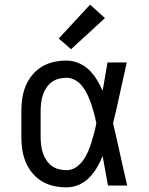

<svg xmlns="http://www.w3.org/2000/svg" viewBox="-20 -799 640 827"><path d="M266 8Q238 8 211 2Q184 -4 160 -18.5Q136 -33 118.5 -54.5Q101 -76 90.5 -101.5Q80 -127 76 -154.5Q72 -182 72 -210V-320Q72 -348 76 -375.5Q80 -403 90.5 -428.5Q101 -454 118.5 -475.5Q136 -497 160 -511.5Q184 -526 211 -532Q238 -538 266 -538Q293 -538 318.5 -527.5Q344 -517 363.5 -498Q383 -479 397 -456Q411 -433 422 -408Q427 -438 432.5 -468.5Q438 -499 443 -530H526Q511 -465 497 -399Q483 -333 467 -268Q483 -201 497.5 -134Q512 -67 528 0H445Q439 -32 433.5 -63.5Q428 -95 422 -127Q412 -102 398 -78Q384 -54 364.5 -34Q345 -14 319.5 -3Q294 8 266 8ZM266 -66Q288 -66 306.5 -78Q325 -90 337.5 -107.5Q350 -125 358.5 -144.5Q367 -164 373.5 -184.5Q380 -205 385.5 -226Q391 -247 395 -268Q391 -289 385.5 -309.5Q380 -330 373.5 -349.5Q367 -369 358 -388.5Q349 -408 336.5 -425Q324 -442 305.5 -453Q287 -464 266 -464Q249 -464 232 -459.5Q215 -455 201.5 -444.5Q188 -434 178.5 -419Q169 -404 164 -388Q159 -372 157 -354.5Q155 -337 155 -320V-210Q155 -193 157 -175.5Q159 -158 164 -142Q169 -126 178.5 -111Q188 -96 201.5 -85.5Q215 -75 232 -70.5Q249 -66 266 -66ZM286 -587 233 -633 368 -779 432 -721Z"/></svg>

Font: Iosevka Mono
Style: Regular
Weight: 400
Designer: Belleve Invis
Foundry: Belleve Invis
Version: Version 11.1.1